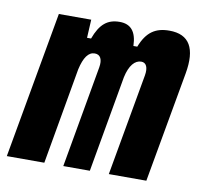

<svg xmlns="http://www.w3.org/2000/svg" viewBox="-64 -597 715 667"><g transform="rotate(10 293.0 -263.5)"><path d="M207.5 -517.6H93.3L1 0H133.3L192.9 -339.8C202.6 -382.8 217.8 -404.3 240.2 -404.3C260.3 -404.3 268.6 -387.7 263.7 -359.4L200.2 0H293.9L354 -340.8C363.3 -383.3 381.8 -404.3 404.3 -404.3C421.9 -404.3 429.7 -387.7 424.8 -359.4L360.8 0H493.2L563 -390.6C579.1 -481 552.7 -527.3 481.9 -527.3C433.1 -527.3 402.3 -507.3 381.3 -453.1H367.7C366.2 -504.4 345.2 -527.3 306.6 -527.3C263.7 -527.3 237.8 -506.3 218.3 -453.1H204.1Z"/></g></svg>

Font: Cascadia Mono NF
Style: Bold Italic
Weight: 700
Italic angle: -10°
Monospace: yes
Designer: Aaron Bell
Foundry: Saja Typeworks
Version: Version 2404.023